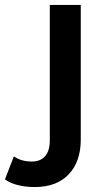

<svg xmlns="http://www.w3.org/2000/svg" viewBox="-113 -554 428 775"><path d="M27 201Q-8 201 -39.5 193.5Q-71 186 -93 170L-57 77Q-28 98 16 98Q50 98 69 76.5Q88 55 88 13V-534H213V10Q213 98 164.5 149.5Q116 201 27 201Z"/></svg>

Font: Montserrat Thin SemiBold
Style: Regular
Weight: 600
Version: Version 9.000